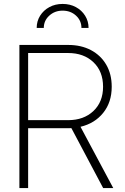

<svg xmlns="http://www.w3.org/2000/svg" viewBox="-20 -956 636 976"><path d="M78.6 0V-727.5H327.1Q392.6 -727.5 442.4 -701.2Q492.2 -674.8 520 -627.2Q547.9 -579.6 547.9 -515.1Q547.9 -436 504.6 -382.3Q461.4 -328.6 389.2 -311.5L555.7 0H504.4L342.8 -304.7Q333.5 -304.2 324.7 -304.2H123V0ZM123 -345.2H326.2Q405.8 -345.2 454.8 -391.6Q503.9 -438 503.9 -515.1Q503.9 -593.3 454.8 -639.9Q405.8 -686.5 326.2 -686.5H123ZM298.3 -936Q335.9 -936 365.7 -919.9Q395.5 -903.8 412.8 -876Q430.2 -848.1 430.2 -814H394Q394 -851.1 366.5 -876.5Q338.9 -901.9 298.3 -901.9Q258.3 -901.9 230.5 -876.5Q202.6 -851.1 202.6 -814H166.5Q166.5 -848.1 183.8 -876Q201.2 -903.8 231 -919.9Q260.7 -936 298.3 -936Z"/></svg>

Font: Inter Display ExtraLight
Style: Regular
Weight: 200
Designer: Rasmus Andersson
Foundry: rsms
Version: Version 4.000;git-a52131595